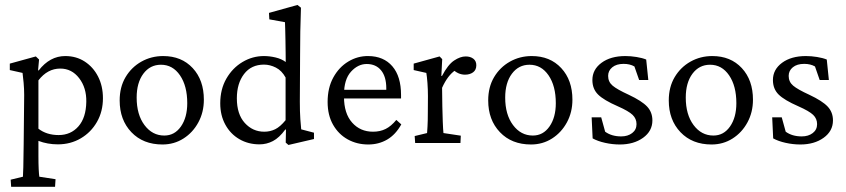

<svg xmlns="http://www.w3.org/2000/svg" viewBox="-20 -563 3332 756"><path d="M23.9 172.4 22 144.5 70.3 132.8Q70.8 125.5 71.8 95Q72.8 64.5 73.2 7.3L75.2 -189Q75.2 -212.4 73 -237.3Q70.8 -262.2 68.8 -275.9L18.6 -287.1V-312.5L121.1 -340.8L133.8 -328.6L129.9 -286.1L132.3 -285.6Q176.3 -342.3 236.8 -342.3Q280.3 -342.3 313.7 -320.6Q347.2 -298.8 366.2 -261.5Q385.3 -224.1 385.3 -176.3Q385.3 -124 361.8 -83Q338.4 -42 298.1 -18.3Q257.8 5.4 208 5.4Q167 5.4 131.3 -8.3V51.3Q131.3 81.5 132.3 102.1Q133.3 122.6 134.8 132.8L198.7 142.6L196.8 172.4ZM210.9 -31.2Q258.8 -31.2 288.8 -65.4Q318.8 -99.6 319.8 -162.1Q320.8 -217.3 291.7 -255.1Q262.7 -293 217.3 -293Q167 -293 131.3 -246.6V-56.2Q163.6 -31.2 210.9 -31.2Z M619.6 5.9Q543.5 5.9 497.3 -42.5Q451.2 -90.8 451.2 -167.5Q451.2 -220.2 474.4 -259.3Q497.6 -298.3 536.6 -320.3Q575.7 -342.3 622.6 -342.3Q694.8 -342.3 738.8 -294.9Q782.7 -247.6 782.7 -170.4Q782.7 -121.1 761 -81.1Q739.3 -41 702.4 -17.6Q665.5 5.9 619.6 5.9ZM627 -29.3Q667.5 -29.3 692.4 -64.9Q717.3 -100.6 717.3 -156.7Q717.3 -224.6 688.7 -266.4Q660.2 -308.1 613.8 -308.1Q570.8 -308.1 544.4 -272.7Q518.1 -237.3 518.1 -178.7Q518.1 -111.8 548.8 -70.6Q579.6 -29.3 627 -29.3Z M1115.7 7.8 1105 -1.5 1106 -52.7 1103.5 -53.2Q1079.6 -20.5 1054.7 -7.6Q1029.8 5.4 1002 5.4Q957.5 5.4 922.4 -15.1Q887.2 -35.6 867.2 -72.3Q847.2 -108.9 847.2 -156.2Q847.2 -211.4 871.3 -253.4Q895.5 -295.4 934.8 -318.8Q974.1 -342.3 1019.5 -342.3Q1041.5 -342.3 1065.2 -336.7Q1088.9 -331.1 1105 -318.8Q1105 -333 1104.7 -356.2Q1104.5 -379.4 1104 -404.3Q1103.5 -429.2 1103 -449Q1102.5 -468.8 1102.1 -475.6L1040.5 -486.8L1039.1 -512.2L1151.4 -543.5L1165 -532.7Q1163.1 -483.9 1162.4 -438.2Q1161.6 -392.6 1161.6 -343.3L1160.6 -162.6Q1160.6 -122.6 1162.6 -93.8Q1164.6 -64.9 1166 -53.7L1216.3 -40.5V-15.6ZM1020.5 -44.4Q1043.9 -44.4 1063.7 -54.2Q1083.5 -64 1104.5 -89.8V-257.8Q1089.4 -285.2 1066.2 -296.9Q1043 -308.6 1019.5 -308.6Q969.2 -308.6 940.9 -271.5Q912.6 -234.4 912.6 -175.8Q912.6 -113.3 943.8 -78.9Q975.1 -44.4 1020.5 -44.4Z M1430.2 5.9Q1385.3 5.9 1349.1 -14.2Q1313 -34.2 1291.5 -71.8Q1270 -109.4 1270 -161.6Q1270 -217.3 1292.5 -258.1Q1314.9 -298.8 1351.6 -320.8Q1388.2 -342.8 1430.2 -342.3Q1490.7 -341.8 1524.9 -302Q1559.1 -262.2 1559.1 -189V-175.3H1317.4V-209.5H1509.8L1501 -199.7V-215.3Q1501 -261.2 1480.5 -286.1Q1460 -311 1423.8 -311Q1389.6 -311 1362.1 -280.8Q1334.5 -250.5 1334.5 -190.4V-181.6Q1334.5 -116.2 1366.5 -80.3Q1398.4 -44.4 1448.7 -44.4Q1476.6 -44.4 1498.3 -55.2Q1520 -65.9 1540.5 -90.8L1560.1 -73.2Q1537.6 -32.7 1504.4 -13.4Q1471.2 5.9 1430.2 5.9Z M1614.7 0 1612.8 -27.3 1661.6 -39.1Q1662.1 -44.9 1663.3 -64.7Q1664.6 -84.5 1664.6 -123L1665 -184.6Q1665 -210.4 1663.1 -236.3Q1661.1 -262.2 1658.7 -275.9L1608.9 -287.1V-312.5L1710.9 -340.8L1721.2 -330.1L1717.8 -264.2L1720.2 -263.7Q1743.7 -308.6 1768.1 -324.7Q1792.5 -340.8 1813.5 -340.8Q1832 -340.8 1843.8 -331.8Q1855.5 -322.8 1855.5 -306.2Q1855.5 -287.6 1842.8 -278.3Q1830.1 -269 1811 -269Q1783.2 -269 1760.7 -292L1773.9 -287.1Q1743.2 -267.1 1720.7 -217.3L1721.7 -143.6Q1722.2 -114.7 1723.4 -83.7Q1724.6 -52.7 1726.1 -39.1L1794.4 -28.8L1793 0Z M2070.8 5.9Q1994.6 5.9 1948.5 -42.5Q1902.3 -90.8 1902.3 -167.5Q1902.3 -220.2 1925.5 -259.3Q1948.7 -298.3 1987.8 -320.3Q2026.9 -342.3 2073.7 -342.3Q2146 -342.3 2189.9 -294.9Q2233.9 -247.6 2233.9 -170.4Q2233.9 -121.1 2212.2 -81.1Q2190.4 -41 2153.6 -17.6Q2116.7 5.9 2070.8 5.9ZM2078.1 -29.3Q2118.7 -29.3 2143.6 -64.9Q2168.5 -100.6 2168.5 -156.7Q2168.5 -224.6 2139.9 -266.4Q2111.3 -308.1 2064.9 -308.1Q2022 -308.1 1995.6 -272.7Q1969.2 -237.3 1969.2 -178.7Q1969.2 -111.8 2000 -70.6Q2030.8 -29.3 2078.1 -29.3Z M2420.4 5.9Q2391.6 5.9 2362.8 -0.5Q2334 -6.8 2313.5 -18.1L2309.6 -101.1H2347.2L2362.8 -44.4Q2388.2 -25.9 2425.8 -25.9Q2452.1 -25.9 2469.2 -39.1Q2486.3 -52.2 2486.3 -74.2Q2486.3 -95.7 2470.9 -110.6Q2455.6 -125.5 2412.6 -144.5Q2357.4 -168.5 2335 -190.7Q2312.5 -212.9 2312.5 -248Q2312.5 -289.1 2348.4 -315.7Q2384.3 -342.3 2442.4 -342.3Q2463.9 -342.3 2486.3 -338.6Q2508.8 -335 2524.4 -328.6L2532.7 -248H2496.6L2478 -301.3Q2460.4 -311.5 2435.5 -311.5Q2407.2 -311.5 2390.9 -298.1Q2374.5 -284.7 2374.5 -264.2Q2374.5 -240.7 2392.1 -225.8Q2409.7 -210.9 2455.6 -189.9Q2507.3 -165.5 2528.1 -143.3Q2548.8 -121.1 2548.8 -88.9Q2548.8 -46.9 2512.2 -20.5Q2475.6 5.9 2420.4 5.9Z M2781.7 5.9Q2705.6 5.9 2659.4 -42.5Q2613.3 -90.8 2613.3 -167.5Q2613.3 -220.2 2636.5 -259.3Q2659.7 -298.3 2698.7 -320.3Q2737.8 -342.3 2784.7 -342.3Q2856.9 -342.3 2900.9 -294.9Q2944.8 -247.6 2944.8 -170.4Q2944.8 -121.1 2923.1 -81.1Q2901.4 -41 2864.5 -17.6Q2827.6 5.9 2781.7 5.9ZM2789.1 -29.3Q2829.6 -29.3 2854.5 -64.9Q2879.4 -100.6 2879.4 -156.7Q2879.4 -224.6 2850.8 -266.4Q2822.3 -308.1 2775.9 -308.1Q2732.9 -308.1 2706.5 -272.7Q2680.2 -237.3 2680.2 -178.7Q2680.2 -111.8 2710.9 -70.6Q2741.7 -29.3 2789.1 -29.3Z M3131.3 5.9Q3102.5 5.9 3073.7 -0.5Q3044.9 -6.8 3024.4 -18.1L3020.5 -101.1H3058.1L3073.7 -44.4Q3099.1 -25.9 3136.7 -25.9Q3163.1 -25.9 3180.2 -39.1Q3197.3 -52.2 3197.3 -74.2Q3197.3 -95.7 3181.9 -110.6Q3166.5 -125.5 3123.5 -144.5Q3068.4 -168.5 3045.9 -190.7Q3023.4 -212.9 3023.4 -248Q3023.4 -289.1 3059.3 -315.7Q3095.2 -342.3 3153.3 -342.3Q3174.8 -342.3 3197.3 -338.6Q3219.7 -335 3235.4 -328.6L3243.7 -248H3207.5L3189 -301.3Q3171.4 -311.5 3146.5 -311.5Q3118.2 -311.5 3101.8 -298.1Q3085.4 -284.7 3085.4 -264.2Q3085.4 -240.7 3103 -225.8Q3120.6 -210.9 3166.5 -189.9Q3218.3 -165.5 3239 -143.3Q3259.8 -121.1 3259.8 -88.9Q3259.8 -46.9 3223.1 -20.5Q3186.5 5.9 3131.3 5.9Z"/></svg>

Font: Lateef Light
Style: Regular
Weight: 300
Designer: SIL International
Foundry: SIL International
Version: Version 4.200